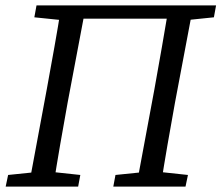

<svg xmlns="http://www.w3.org/2000/svg" viewBox="-20 -690 819 710"><path d="M1 0 10 -43 136 -56H156L277 -43L269 0ZM86 0 153 -360Q167 -437 181 -515Q195 -593 207 -670H298L230 -310Q216 -233 202.5 -155Q189 -77 177 0ZM399 0 407 -43 534 -56H554L675 -43L666 0ZM484 0 551 -360Q565 -437 578.5 -515Q592 -593 605 -670H695L627 -310Q613 -233 599.5 -155Q586 -77 574 0ZM107 -626 115 -670H244L234 -613ZM238 -621 246 -670H652L645 -621ZM645 -613 654 -670H779L771 -626Z"/></svg>

Font: Source Serif 4 18pt
Style: Italic
Weight: 400
Italic angle: -12°
Designer: Frank Grießhammer
Foundry: Adobe Systems Incorporated
Version: Version 4.004;hotconv 1.0.116;makeotfexe 2.5.65601